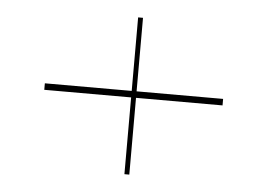

<svg xmlns="http://www.w3.org/2000/svg" viewBox="-41 -545 820 588"><g transform="rotate(5 368.5 -251.0)"><path d="M94 -266V-246H361V-10H376V-246H642V-266H376V-492H361V-266Z"/></g></svg>

Font: Sprat Thin
Style: Regular
Weight: 100
Designer: Ethan Nakache
Foundry: Collletttivo
Version: Version 2.000;Glyphs 3.2 (3217)